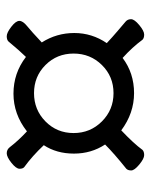

<svg xmlns="http://www.w3.org/2000/svg" viewBox="41 -611 448 570"><g transform="rotate(-90 265.0 -326.0)"><path d="M273.5 -213Q323 -213 357 -247.5Q391 -282 391 -331.5Q391 -381 357 -415Q323 -449 273.5 -449Q224 -449 189.5 -415Q155 -381 155 -331.5Q155 -282 189.5 -247.5Q224 -213 273.5 -213ZM160 -470Q211 -510 272 -510Q333 -510 381 -473Q397 -489 427 -525Q432 -530 442.5 -530Q453 -530 470.5 -516.5Q488 -503 488 -492.5Q488 -482 472.5 -469.5Q457 -457 424 -426Q452 -382 452 -329.5Q452 -277 422 -233Q439 -217 459 -200Q479 -183 486 -177Q493 -171 493 -161Q493 -151 475.5 -136.5Q458 -122 447.5 -122Q437 -122 432 -127Q410 -157 378 -186Q333 -152 273.5 -152Q214 -152 163 -190Q124 -153 105 -127Q100 -122 89.5 -122Q79 -122 61.5 -136.5Q44 -151 44 -160.5Q44 -170 49 -175Q94 -211 121 -238Q94 -279 94 -330.5Q94 -382 119 -420Q87 -454 54 -478Q49 -482 49 -492Q49 -502 66.5 -516Q84 -530 95 -530Q106 -530 113 -521Q133 -495 160 -470Z"/></g></svg>

Font: LXGW WenKai
Style: Regular
Weight: 400
Designer: LXGW / Fontworks Inc.
Foundry: LXGW / Fontworks Inc.
Version: Version 1.520; June 14, 2025